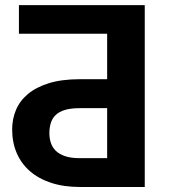

<svg xmlns="http://www.w3.org/2000/svg" viewBox="-20 -746 674 766"><path d="M407.5 -430V-611.5H55.5V-725.5H557.5V0H299Q234.5 0 184.2 -16.5Q134 -33 99.5 -63Q65 -93 46.8 -135.2Q28.5 -177.5 28.5 -229.5Q28.5 -270.5 43.5 -306.8Q58.5 -343 91 -370.5Q123.5 -398 174.8 -414Q226 -430 299 -430ZM177 -214.5Q177 -194.5 182.8 -176.5Q188.5 -158.5 202.2 -144.8Q216 -131 239.5 -123Q263 -115 299 -115H407.5V-314.5H299Q263 -314.5 239.5 -307.5Q216 -300.5 202.2 -287.2Q188.5 -274 182.8 -255.5Q177 -237 177 -214.5Z"/></svg>

Font: Lato Heavy
Style: Regular
Weight: 800
Designer: Lukasz Dziedzic
Foundry: tyPoland Lukasz Dziedzic
Version: Version 2.007; 2014-02-27